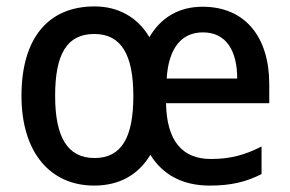

<svg xmlns="http://www.w3.org/2000/svg" viewBox="-20 -569 906 599"><path d="M612 -548C540 -548 483 -516 446 -453C409 -516 348 -549 275 -549C129 -549 47 -448 47 -270C47 -93 137 10 274 10C350 10 411 -22 449 -86C489 -22 552 10 634 10C700 10 747 -1 796 -26V-112C745 -86 700 -73 638 -73C549 -73 500 -129 498 -247H820V-307C820 -452 746 -548 612 -548ZM613 -468C687 -468 720 -409 720 -324H500C506 -420 547 -468 613 -468ZM274 -463C358 -463 396 -399 396 -269C396 -140 359 -76 275 -76C190 -76 152 -142 152 -270C152 -399 188 -463 274 -463Z"/></svg>

Font: Noto Sans Gujarati SemiCondensed Medium
Style: Regular
Weight: 500
Width: 4
Designer: Jelle Bosma - Monotype Design Team, Universal Thirst
Foundry: Monotype Imaging Inc.
Version: Version 2.106